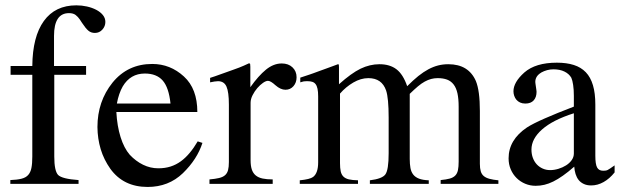

<svg xmlns="http://www.w3.org/2000/svg" viewBox="-20 -703 2372 734"><path d="M19.5 -14.6Q45.9 -15.6 62.3 -19.8Q78.6 -23.9 87.6 -33.9Q96.7 -43.9 100.1 -60.8Q103.5 -77.6 103.5 -104.5V-417H20.5V-450.7H103.5Q104.5 -563 147.7 -622.8Q190.9 -682.6 272 -682.6Q292.5 -682.6 312.3 -678.2Q332 -673.8 347.9 -665.5Q363.8 -657.2 373.3 -645.5Q382.8 -633.8 382.8 -619.1Q382.8 -602.5 371.3 -589.8Q359.9 -577.1 342.8 -577.1Q328.1 -577.1 317.9 -585.7Q307.6 -594.2 293.5 -615.7L285.2 -628.4Q278.3 -638.7 269 -645.8Q259.8 -652.8 243.7 -652.8Q186.5 -652.8 186.5 -565.4V-450.7H309.1V-417H187.5V-104.5Q187.5 -49.8 202.1 -34.2Q217.3 -19 280.3 -14.6V0H19.5Z M449.2 -372.6Q441.9 -359.9 436 -343Q430.2 -326.2 426.8 -307.1H631.8Q625.5 -368.2 602.1 -395Q578.6 -421.9 533.7 -421.9Q478.5 -421.9 449.2 -372.6ZM424.8 -274.9Q427.7 -221.2 440.9 -179Q454.1 -136.7 476.1 -111.3Q499 -86.9 526.9 -73.2Q554.7 -59.6 585.4 -59.6Q610.8 -59.6 632.1 -66.4Q653.3 -73.2 671.4 -86.4Q689.5 -99.6 705.3 -118.7Q721.2 -137.7 735.8 -162.6L753.9 -156.7Q733.9 -94.2 679.2 -41Q624.5 11.7 544.4 11.7Q452.1 11.7 401.9 -57.6Q377 -92.8 365 -132.6Q353 -172.4 352.5 -217.3Q352.5 -315.4 410.2 -387.2Q468.3 -458.5 562 -458.5Q630.9 -458.5 683.1 -410.6Q734.4 -363.8 734.4 -274.9Z M780.8 -17.1Q803.2 -19 817.6 -22.5Q832 -25.9 840.3 -33.2Q848.6 -40.5 851.8 -52.5Q855 -64.5 855 -83.5V-303.2Q855 -351.1 845.9 -371.8Q836.9 -392.6 813.5 -392.6Q808.1 -392.6 800 -391.4Q792 -390.1 783.2 -388.2V-405.3Q792.5 -408.2 801.8 -411.4Q811 -414.6 820.3 -418L840.8 -425.3Q861.3 -432.6 873.5 -437Q885.7 -441.4 894.8 -444.8Q903.8 -448.2 911.9 -451.9Q919.9 -455.6 931.6 -460.9Q935.5 -460.9 936.3 -458.5Q937 -456.1 937 -447.8V-369.6Q967.8 -413.1 996.8 -436.8Q1025.9 -460.4 1057.1 -460.4Q1082.5 -460.4 1098.1 -445.6Q1113.8 -430.7 1113.8 -407.7Q1113.8 -387.2 1101.8 -373.5Q1089.8 -359.9 1071.3 -359.9Q1052.7 -359.9 1033.2 -377Q1014.6 -394 1004.4 -394Q996.6 -394 985.4 -386.2Q974.1 -378.4 963.6 -366.2Q953.1 -354 945.6 -339.1Q938 -324.2 938 -310.1V-90.3Q938 -69.3 942.6 -55.2Q947.3 -41 957.5 -32.5Q967.8 -23.9 983.9 -20.5Q1000 -17.1 1022.5 -17.1V0H780.8Z M1126 -13.7Q1165 -17.6 1176.8 -26.4Q1196.3 -41 1196.3 -82.5V-334.5Q1196.3 -352.5 1193.8 -363.8Q1191.4 -375 1186.5 -381.3Q1181.6 -387.7 1174.1 -390.1Q1166.5 -392.6 1155.8 -392.6Q1145 -392.6 1139.9 -391.6Q1134.8 -390.6 1127.9 -388.2V-406.2L1163.6 -418Q1168.5 -419.4 1178.2 -423.1Q1188 -426.8 1200.2 -431.2Q1212.4 -435.5 1225.1 -440.2Q1237.8 -444.8 1248.3 -448.7Q1258.8 -452.6 1265.6 -455.1Q1272.5 -457.5 1272 -457.5Q1274.9 -457.5 1275.4 -455.3Q1275.9 -453.1 1275.9 -445.3V-380.9Q1323.2 -423.3 1358.4 -440.4Q1394 -457.5 1430.7 -457.5Q1470.2 -457.5 1495.6 -438.2Q1521 -418.9 1536.6 -373.5Q1559.6 -396.5 1579.3 -412.4Q1599.1 -428.2 1617.9 -438.2Q1636.7 -448.2 1655.3 -452.9Q1673.8 -457.5 1693.8 -457.5Q1732.9 -457.5 1759.3 -441.2Q1785.6 -424.8 1799.3 -393.1Q1814.5 -356 1814.5 -278.8V-76.7Q1814.5 -59.6 1817.9 -48.1Q1821.3 -36.6 1829.6 -29.8Q1837.9 -22.9 1851.6 -19.3Q1865.2 -15.6 1885.3 -13.7V0H1664.6V-14.6Q1686 -16.6 1699.2 -20.3Q1712.4 -23.9 1720.2 -31.7Q1728 -39.6 1730.7 -52.5Q1733.4 -65.4 1733.4 -85V-294.9Q1733.4 -325.2 1728.8 -346.2Q1724.1 -367.2 1714.1 -380.1Q1704.1 -393.1 1689 -398.7Q1673.8 -404.3 1653.3 -404.3Q1640.1 -404.3 1628.2 -401.1Q1616.2 -397.9 1603.8 -391.1Q1591.3 -384.3 1577.6 -372.8Q1564 -361.3 1546.4 -344.2V-95.2Q1546.4 -75.7 1549.1 -60.8Q1551.8 -45.9 1559.8 -35.6Q1567.9 -25.4 1582 -20Q1596.2 -14.6 1619.1 -13.7V0H1394V-13.7Q1440.9 -19.5 1453.1 -36.1Q1465.8 -53.2 1465.8 -117.2V-253.4Q1465.8 -327.6 1456.1 -356.9Q1439.9 -404.3 1388.2 -404.3Q1359.4 -404.3 1330.6 -387.5Q1301.8 -370.6 1279.8 -345.2V-79.1Q1279.8 -60.5 1282.5 -48.1Q1285.2 -35.6 1292.7 -28.1Q1300.3 -20.5 1313.7 -17.3Q1327.1 -14.2 1348.6 -13.7V0H1126Z M2173.8 -270Q2093.8 -244.6 2052.7 -208.5Q2011.7 -172.4 2011.7 -131.3Q2011.7 -113.8 2017.1 -99.4Q2022.5 -85 2032 -74.7Q2041.5 -64.5 2054.7 -58.6Q2067.9 -52.7 2083 -52.7Q2098.6 -52.7 2114.7 -57.6Q2130.9 -62.5 2144 -70.8Q2157.2 -79.1 2165.5 -90.8Q2173.8 -102.5 2173.8 -116.2ZM1994.6 -215.8Q2016.6 -230 2062 -250Q2107.4 -270 2173.8 -295.4V-336.4Q2173.8 -360.4 2171.1 -378.2Q2168.5 -396 2164.1 -405.8Q2155.3 -420.9 2137.9 -429.4Q2120.6 -438 2095.7 -438Q2071.3 -438 2048.3 -425.3H2048.8Q2026.4 -412.1 2026.4 -389.6Q2026.4 -388.2 2027.1 -382.8Q2027.8 -377.4 2028.8 -371.1Q2029.8 -364.7 2030.5 -359.1Q2031.2 -353.5 2031.2 -352.1Q2031.2 -331.5 2020.3 -319.3Q2009.3 -307.1 1988.3 -307.1Q1977.1 -307.1 1968.5 -311Q1960 -314.9 1954.3 -321.5Q1948.7 -328.1 1945.8 -336.7Q1942.9 -345.2 1942.9 -354Q1942.9 -388.7 1984.4 -425.8Q2027.3 -463.4 2108.9 -463.4Q2146 -463.4 2173.6 -454.6Q2201.2 -445.8 2219.5 -426.8Q2237.8 -407.7 2246.8 -377.2Q2255.9 -346.7 2255.9 -303.2V-107.9Q2255.9 -75.2 2262.7 -62.7Q2269.5 -50.3 2285.6 -50.3Q2291.5 -50.3 2295.2 -50.8Q2298.8 -51.3 2303 -53.2Q2307.1 -55.2 2313 -59.3Q2318.8 -63.5 2329.6 -70.8V-43.9Q2310.5 -20 2287.6 -7.1Q2264.6 5.9 2240.2 5.9Q2223.6 5.9 2211.7 0.2Q2199.7 -5.4 2192.1 -14.9Q2184.6 -24.4 2180.4 -37.6Q2176.3 -50.8 2175.3 -65.9Q2151.9 -45.4 2132.1 -31.5Q2112.3 -17.6 2095 -9Q2077.6 -0.5 2061.3 3.4Q2044.9 7.3 2027.8 7.3Q2006.8 7.3 1988 -0.5Q1969.2 -8.3 1955.1 -22.2Q1940.9 -36.1 1932.6 -55.4Q1924.3 -74.7 1924.3 -97.7Q1924.3 -168.5 1994.6 -215.8Z"/></svg>

Font: Dima Niloofar
Style: Regular
Weight: 400
Designer: R.Balvardi
Foundry: Dima Software Group
Version: Version 3.00;November 13, 2018;FontCreator 11.5.0.2427 64-bi